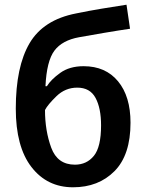

<svg xmlns="http://www.w3.org/2000/svg" viewBox="-20 -785 621 815"><path d="M47 -324Q47 -162 113.5 -76Q180 10 290 10Q398 10 466 -58.5Q534 -127 534 -264Q534 -376 481 -440Q428 -504 335 -504Q275 -504 235.5 -475.5Q196 -447 179 -419H173Q178 -526 211 -570Q244 -614 316 -627Q360 -635 422 -645.5Q484 -656 532 -663L517 -765Q465 -757 410.5 -748Q356 -739 303 -728Q164 -701 105.5 -601.5Q47 -502 47 -324ZM298 -86Q224 -86 197.5 -158Q171 -230 171 -318Q182 -340 219.5 -376.5Q257 -413 308 -413Q362 -413 385.5 -369.5Q409 -326 409 -253Q409 -161 378.5 -123.5Q348 -86 298 -86Z"/></svg>

Font: Noto Sans Display Medium
Style: Regular
Weight: 500
Designer: Monotype Design Team
Foundry: Monotype Imaging Inc.
Version: Version 1.900